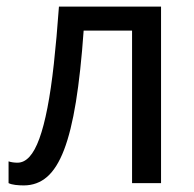

<svg xmlns="http://www.w3.org/2000/svg" viewBox="-20 -556 588 583"><path d="M469 0H381V-463H234Q225 -336 210.5 -246.5Q196 -157 174.5 -101Q153 -45 123 -19Q93 7 52 7Q39 7 26.5 5.5Q14 4 6 0V-66Q12 -64 19 -63Q26 -62 33 -62Q53 -62 69.5 -80Q86 -98 99.5 -135Q113 -172 124 -228.5Q135 -285 143.5 -362Q152 -439 159 -536H469Z"/></svg>

Font: Noto Sans Display
Style: Regular
Weight: 400
Designer: Monotype Design Team
Foundry: Monotype Imaging Inc.
Version: Version 2.003